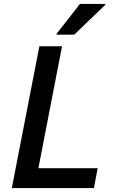

<svg xmlns="http://www.w3.org/2000/svg" viewBox="-20 -955 579 975"><path d="M40 0 180 -720H295L175 -101H476L457 0ZM267 -779V-783L386 -935H515V-931L357 -779Z"/></svg>

Font: Kufam Medium
Style: Italic
Weight: 500
Italic angle: -11°
Designer: Artur Schmal
Foundry: Original Type
Version: Version 1.301; ttfautohint (v1.8.3)